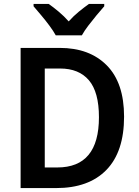

<svg xmlns="http://www.w3.org/2000/svg" viewBox="-20 -1009 707 978"><path d="M612 -415Q612 -236 522 -143.5Q432 -51 266 -51H85V-765H284Q436 -765 524 -676Q612 -587 612 -415ZM484 -412Q484 -540 433 -600Q382 -660 286 -660H208V-156H272Q484 -156 484 -412ZM264 -829Q252 -851 232 -878Q212 -905 190 -931Q168 -957 151 -977V-989H228Q251 -973 278.5 -950Q306 -927 330 -900Q355 -928 381.5 -949.5Q408 -971 433 -989H511V-977Q494 -958 472 -931.5Q450 -905 429.5 -878Q409 -851 397 -829Z"/></svg>

Font: Noto Sans Tamil UI SemiCondensed SemiBold
Style: Regular
Weight: 600
Width: 4
Designer: Jelle Bosma - Monotype Design Team
Foundry: Monotype Imaging Inc.
Version: Version 2.004; ttfautohint (v1.8.4.7-5d5b)